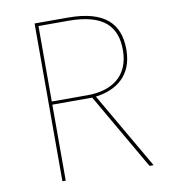

<svg xmlns="http://www.w3.org/2000/svg" viewBox="-78 -748 724 816"><g transform="rotate(-10 284.0 -340.5)"><path d="M501.7 0H519.3L328.3 -329.5C415.8 -341 490.6 -389.5 490.6 -504.7C490.6 -614.6 429.6 -680.9 270 -680.9H125.7V0H140.1V-328H312.2ZM140.1 -341.6V-667.3H268.3C422.1 -667.3 475.7 -605.9 475.7 -504.7C475.7 -389 395.4 -341.6 294.9 -341.6Z"/></g></svg>

Font: Fira Sans Hair
Style: Regular
Weight: 100
Designer: bBox Type GmbH & Carrois Corporate GbR & Edenspiekermann AG
Foundry: bBox Type GmbH & Carrois Corporate GbR & Edenspiekermann AG
Version: Version 4.300;PS 004.300;hotconv 1.0.88;makeotf.lib2.5.64775